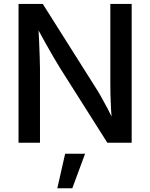

<svg xmlns="http://www.w3.org/2000/svg" viewBox="-20 -748 787 1006"><path d="M77.1 0V-727.5H204.1L478.5 -293Q491.7 -272.9 508.3 -243.9Q524.9 -214.8 543.7 -179Q562.5 -143.1 580.6 -102.5L567.4 -97.2Q564 -135.7 561.8 -175.8Q559.6 -215.8 558.8 -251Q558.1 -286.1 558.1 -309.1V-727.5H669.9V0H542.5L296.4 -388.7Q278.8 -417.5 260 -449.2Q241.2 -481 218 -522.9Q194.8 -564.9 163.1 -623L180.2 -627.9Q183.1 -573.7 185.1 -527.3Q187 -481 188.2 -445.6Q189.5 -410.2 189.5 -389.2V0ZM280.3 238.3 321.3 57.6H425.8L358.9 238.3Z"/></svg>

Font: Inter 18pt Medium
Style: Regular
Weight: 500
Designer: Rasmus Andersson
Foundry: rsms
Version: Version 4.001;git-66647c0bb